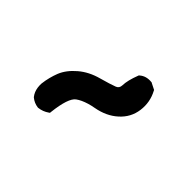

<svg xmlns="http://www.w3.org/2000/svg" viewBox="-71 -991 643 643"><g transform="rotate(45 250.0 -669.5)"><path d="M139.6 -504.9Q121.1 -507.3 106.9 -519L106.4 -519.5L105.5 -520.5Q100.1 -527.3 96.9 -535.2Q93.8 -543 92.5 -551.8Q91.3 -560.5 91.8 -570.3Q93.8 -586.9 97.7 -602.1Q101.6 -617.2 106.9 -630.9Q118.7 -660.2 147.9 -685.1Q176.8 -710 218.3 -721.2Q256.8 -731.9 274.9 -738.8Q287.1 -743.2 287.6 -757.8Q288.1 -781.2 302.2 -817.9L303.2 -820.3L305.2 -821.8Q321.8 -836.4 347.7 -834H349.6L351.1 -833L370.6 -823.2L373.5 -821.8L375 -818.8Q394 -783.2 388.7 -742.7Q383.3 -702.1 352.1 -674.3Q321.8 -647 275.9 -638.7Q261.7 -636.2 249.8 -632.6Q237.8 -628.9 228.3 -624.5Q218.8 -620.1 211.4 -614.7Q189.9 -599.1 181.6 -525.4L181.2 -521L177.7 -518.6Q161.6 -507.3 141.6 -504.9H140.6Z"/></g></svg>

Font: NaikaiFont
Style: Bold
Weight: 700
Version: Version 1.89